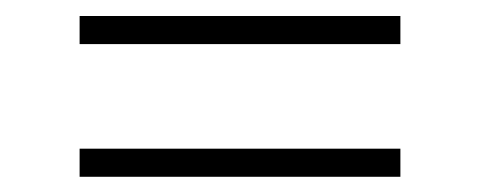

<svg xmlns="http://www.w3.org/2000/svg" viewBox="-20 -380 615 246"><path d="M82 -359.5H493V-323.5H82ZM82 -189.5H493V-153.5H82Z"/></svg>

Font: Newsreader Display Medium
Style: Regular
Weight: 500
Designer: Hugues Gentile
Foundry: Production Type
Version: Version 1.001